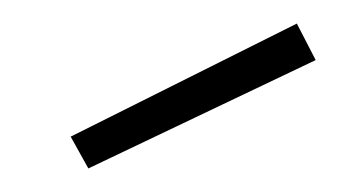

<svg xmlns="http://www.w3.org/2000/svg" viewBox="-20 -752 308 163"><path d="M40 -636 232 -732 248 -701 55 -609Z"/></svg>

Font: Cairo ExtraLight
Style: Regular
Weight: 275
Designer: Mohamed Gaber, Accademia di Belle Arti di Urbino and others
Foundry: Kief Type Foundry, Accademia di Belle Arti di Urbino and others
Version: Version 3.011